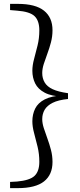

<svg xmlns="http://www.w3.org/2000/svg" viewBox="-20 -798 414 991"><path d="M331 -317V-287Q281 -282 252 -267.5Q223 -253 210.5 -231.5Q198 -210 198 -183Q198 -162 206 -137Q214 -112 224.5 -83.5Q235 -55 243 -24.5Q251 6 251 38Q251 104 207 138.5Q163 173 72 173H32V141L68 139Q134 133 158.5 109.5Q183 86 183 37Q183 -3 174 -40.5Q165 -78 156 -111Q147 -144 147 -172Q147 -208 161.5 -237.5Q176 -267 211 -285Q246 -303 306 -306V-299Q246 -301 211 -319.5Q176 -338 161.5 -367.5Q147 -397 147 -433Q147 -461 156 -494Q165 -527 174 -564Q183 -601 183 -641Q183 -691 158.5 -714.5Q134 -738 68 -743L32 -746V-778H72Q163 -778 207 -743Q251 -708 251 -642Q251 -610 243 -579.5Q235 -549 224.5 -521Q214 -493 206 -468Q198 -443 198 -421Q198 -394 210.5 -372.5Q223 -351 252 -337.5Q281 -324 331 -317Z"/></svg>

Font: Noto Serif KR
Style: Regular
Weight: 400
Designer: Ryoko NISHIZUKA  (kana & ideographs); Frank Grießhammer (Latin, Greek & Cyrillic); Wenlong ZHANG  (bopomofo); Sandoll Co
Foundry: Adobe
Version: Version 2.003-H1;hotconv 1.1.1;makeotfexe 2.6.0